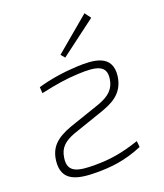

<svg xmlns="http://www.w3.org/2000/svg" viewBox="-135 -811 781 914"><g transform="rotate(-20 255.0 -354.0)"><path d="M401 -720 226 -573 243 -553 424 -689ZM283 -494C218 -491 145 -481 81 -462L83 -431C163 -448 209 -456 276 -459C366 -463 419 -453 407 -383C400 -338 373 -310 314 -289L156 -235C76 -206 42 -170 34 -107C22 -4 101 12 199 12C261 12 339 7 430 -32L427 -63C341 -34 280 -24 201 -24C118 -24 63 -33 75 -107C82 -158 113 -180 159 -198L319 -253C365 -270 435 -295 447 -384C461 -494 361 -497 283 -494Z"/></g></svg>

Font: Exo 2 Extra Light
Style: Italic
Weight: 250
Italic angle: -8°
Designer: Natanael Gama
Version: Version 1.001;PS 001.001;hotconv 1.0.88;makeotf.lib2.5.64775